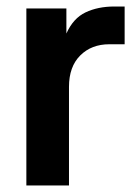

<svg xmlns="http://www.w3.org/2000/svg" viewBox="-20 -570 414 590"><path d="M61 0H192V-303Q192 -365 226.5 -399.5Q261 -434 316 -434H363V-550H331Q281 -550 243 -532Q205 -514 184 -467V-544H61Z"/></svg>

Font: Plus Jakarta Sans
Style: Bold
Weight: 700
Designer: Gumpita Rahayu
Foundry: Tokotype
Version: Version 2.004; ttfautohint (v1.8.3)